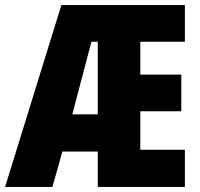

<svg xmlns="http://www.w3.org/2000/svg" viewBox="-25 -734 786 754"><path d="M701 0V-146H526V-297H687V-441H526V-570H701V-714H216L-5 0H181L220 -139H359V0ZM259 -285 334 -570H359V-285Z"/></svg>

Font: Noto Sans Ethiopic ExtraCondensed Black
Style: Regular
Weight: 900
Width: 2
Designer: Monotype Design Team
Foundry: Monotype Imaging Inc.
Version: Version 2.102